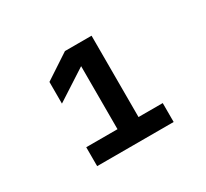

<svg xmlns="http://www.w3.org/2000/svg" viewBox="-99 -977 798 743"><g transform="rotate(-30 300.0 -606.0)"><path d="M144.1 -382V-466.5H283.8V-748.1L147.1 -659.7V-756.5L258.8 -830H377.7V-466.5H485.9V-382Z"/></g></svg>

Font: JetBrains Mono
Style: Regular
Weight: 400
Monospace: yes
Designer: Philipp Nurullin, Konstantin Bulenkov
Foundry: JetBrains
Version: Version 2.305